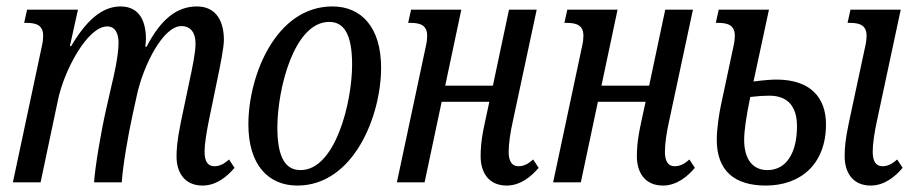

<svg xmlns="http://www.w3.org/2000/svg" viewBox="-20 -566 2847 596"><path d="M609 10C652 10 686 -19 708 -45L691 -71C673 -55 660 -50 645 -50C624 -50 615 -67 615 -95C615 -119 621 -155 628 -190L655 -321C663 -359 675 -418 675 -442C675 -496 654 -546 591 -546C529 -546 479 -506 435 -421H431C432 -429 433 -438 433 -445C433 -497 415 -546 354 -546C296 -546 247 -501 201 -423H197L222 -536H64L55 -495H62C92 -495 114 -488 114 -455C114 -446 113 -436 110 -423L20 0H106L160 -256C179 -347 251 -484 313 -484C341 -484 348 -456 348 -433C348 -392 332 -324 327 -304L309 -225C293 -154 275 -47 272 0H358C361 -51 379 -153 391 -207L405 -271C425 -363 486 -485 543 -485C573 -485 587 -463 587 -431C587 -402 577 -355 566 -304L541 -185C529 -126 528 -98 528 -80C528 -33 551 10 609 10Z M903 10C1077 10 1163 -205 1163 -356C1163 -482 1101 -546 1012 -546C836 -546 751 -331 751 -180C751 -54 813 10 903 10ZM913 -38C869 -38 841 -72 841 -170C841 -288 892 -498 1002 -498C1045 -498 1073 -464 1073 -366C1073 -248 1021 -38 913 -38Z M1553 10C1596 10 1630 -19 1652 -45L1635 -71C1617 -55 1604 -50 1589 -50C1568 -50 1559 -67 1559 -95C1559 -119 1564 -155 1572 -190L1646 -536H1560L1510 -300H1362L1412 -536H1256L1247 -495H1254C1284 -495 1306 -488 1306 -455C1306 -446 1305 -436 1302 -423L1212 0H1298L1351 -250H1499L1485 -185C1472 -126 1472 -98 1472 -80C1472 -33 1495 10 1553 10Z M2038 10C2081 10 2115 -19 2137 -45L2120 -71C2102 -55 2089 -50 2074 -50C2053 -50 2044 -67 2044 -95C2044 -119 2049 -155 2057 -190L2131 -536H2045L1995 -300H1847L1897 -536H1741L1732 -495H1739C1769 -495 1791 -488 1791 -455C1791 -446 1790 -436 1787 -423L1697 0H1783L1836 -250H1984L1970 -185C1957 -126 1957 -98 1957 -80C1957 -33 1980 10 2038 10Z M2683 10C2726 10 2760 -19 2782 -45L2765 -71C2747 -55 2734 -50 2719 -50C2698 -50 2689 -67 2689 -95C2689 -118 2694 -154 2702 -190L2776 -536H2620L2611 -495H2618C2648 -495 2670 -488 2670 -455C2670 -446 2669 -436 2666 -423L2615 -185C2604 -132 2602 -109 2602 -80C2602 -33 2625 10 2683 10ZM2357 10C2465 10 2544 -56 2544 -180C2544 -262 2497 -319 2390 -319C2379 -319 2357 -318 2319 -313L2367 -536H2211L2202 -495H2209C2239 -495 2261 -488 2261 -455C2261 -446 2260 -436 2257 -423L2218 -240C2213 -216 2205 -170 2205 -132C2205 -36 2260 10 2357 10ZM2362 -38C2318 -38 2290 -70 2290 -132C2290 -159 2296 -203 2309 -265C2334 -268 2351 -269 2368 -269C2426 -269 2454 -235 2454 -174C2454 -96 2424 -38 2362 -38Z"/></svg>

Font: Noto Serif ExtraCondensed
Style: Italic
Weight: 400
Width: 2
Italic angle: -12°
Designer: Monotype Design Team
Foundry: Monotype Imaging Inc.
Version: Version 2.014